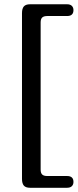

<svg xmlns="http://www.w3.org/2000/svg" viewBox="-20 -760 367 908"><path d="M172.2 -653.9V42.1Q172.2 58.3 179.5 65.3Q186.8 72.4 203.5 72.4H297.2Q327.4 72.4 327.4 100.3Q327.4 112.9 319.8 120.4Q312.2 128 297.2 128H122.1Q101.7 128 92.8 117.8Q84 107.6 84 86V-697.8Q84 -719.4 92.8 -729.6Q101.7 -739.8 122.1 -739.8H297.2Q312.2 -739.8 319.8 -732.2Q327.4 -724.7 327.4 -712.1Q327.4 -684.2 297.2 -684.2H203.5Q186.8 -684.2 179.5 -677.1Q172.2 -670.1 172.2 -653.9Z"/></svg>

Font: Fraunces SuperSoft
Style: Regular
Weight: 900
Version: Version 1.000;[b76b70a41]